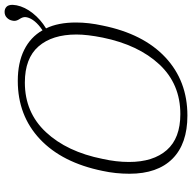

<svg xmlns="http://www.w3.org/2000/svg" viewBox="-20 -786 816 815"><g transform="rotate(-90 387.5 -378.0)"><path d="M775 -732Q775 -729 773 -715Q766 -680 739.5 -646.5Q713 -613 675 -590Q700 -539 700 -463Q700 -409 687 -350Q652 -177 552 -83.5Q452 10 305 10Q185 10 121.5 -53.5Q58 -117 58 -236Q58 -295 70 -350Q105 -522 205 -616Q305 -710 452 -710Q529 -710 583.5 -683Q638 -656 667 -605Q714 -637 722 -671Q723 -674 723 -679Q723 -690 715 -702Q707 -714 707 -724Q707 -730 708 -733Q710 -746 720 -756Q730 -766 745 -766Q758 -766 766.5 -758Q775 -750 775 -732ZM649 -461Q649 -564 598.5 -622Q548 -680 445 -680Q318 -680 234.5 -590.5Q151 -501 121 -350Q108 -292 108 -238Q108 -135 158.5 -77.5Q209 -20 311 -20Q439 -20 522 -109Q605 -198 636 -350Q649 -415 649 -461Z"/></g></svg>

Font: Taviraj ExtraLight
Style: Italic
Weight: 275
Italic angle: -12°
Designer: Katatrad Team
Foundry: CadsonDemak
Version: Version 1.001